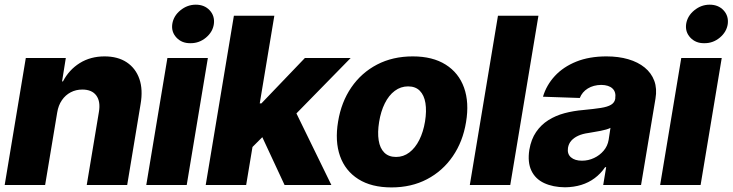

<svg xmlns="http://www.w3.org/2000/svg" viewBox="-25 -795 3148 825"><path d="M220.7 -311 168.9 0H-4.9L85.9 -545.9H257.8L241.7 -445.3H245.6Q271.5 -495.1 317.6 -523.9Q363.8 -552.7 424.3 -552.7Q481.4 -552.7 519.8 -527.1Q558.1 -501.5 574 -455.6Q589.8 -409.7 579.1 -347.7L521.5 0H347.7L399.9 -313.5Q407.7 -358.9 388.9 -384.5Q370.1 -410.2 328.6 -410.2Q301.3 -410.2 278.8 -398.4Q256.3 -386.7 241 -364.5Q225.6 -342.3 220.7 -311Z M603.5 0 694.3 -545.9H868.2L777.3 0ZM793 -609.4Q756.3 -608.9 733.4 -633.3Q710.4 -657.7 715.3 -691.9Q720.7 -726.6 750.2 -750.7Q779.8 -774.9 816.4 -774.9Q853.5 -774.9 876 -750.7Q898.4 -726.6 894 -691.9Q889.2 -657.7 859.9 -633.3Q830.6 -608.9 793 -609.4Z M1039.6 -143.1 1074.2 -350.6H1098.1L1285.2 -545.9H1481.9L1207.5 -265.6H1162.1ZM858.9 0 980 -727.5H1153.8L1032.7 0ZM1197.8 0 1092.3 -226.6 1228 -350.1 1398.9 0Z M1657.2 10.3Q1570.8 10.3 1514.6 -25.4Q1458.5 -61 1436 -124.5Q1413.6 -188 1427.7 -272.5Q1441.4 -356.4 1484.6 -419.4Q1527.8 -482.4 1595.2 -517.6Q1662.6 -552.7 1748.5 -552.7Q1834 -552.7 1890.1 -517.3Q1946.3 -481.9 1969 -418.2Q1991.7 -354.5 1977.5 -270Q1963.9 -186.5 1920.4 -123.3Q1877 -60.1 1809.8 -24.9Q1742.7 10.3 1657.2 10.3ZM1676.8 -120.6Q1708.5 -120.6 1733.9 -139.9Q1759.3 -159.2 1776.6 -193.6Q1793.9 -228 1801.3 -272.9Q1808.6 -318.4 1803 -352.3Q1797.4 -386.2 1778.8 -405Q1760.3 -423.8 1728.5 -423.8Q1696.8 -423.8 1671.1 -404.5Q1645.5 -385.3 1628.4 -350.8Q1611.3 -316.4 1604 -271Q1596.7 -226.1 1602.1 -192.1Q1607.4 -158.2 1626.2 -139.4Q1645 -120.6 1676.8 -120.6Z M2288.6 -727.5 2167.5 0H1993.7L2114.7 -727.5Z M2402.8 9.8Q2351.1 9.3 2313.2 -8.3Q2275.4 -25.9 2258.3 -61.8Q2241.2 -97.7 2249.5 -151.4Q2257.3 -196.8 2278.6 -227.8Q2299.8 -258.8 2331.1 -278.6Q2362.3 -298.3 2400.6 -308.6Q2439 -318.8 2481 -322.3Q2527.8 -326.7 2556.9 -331.3Q2585.9 -335.9 2600.8 -345Q2615.7 -354 2618.7 -370.6V-373Q2622.6 -399.9 2606.7 -414.8Q2590.8 -429.7 2558.6 -430.2Q2524.9 -429.7 2500.7 -414.8Q2476.6 -399.9 2466.3 -374L2308.1 -379.4Q2322.8 -429.2 2359.1 -468.5Q2395.5 -507.8 2451.4 -530.3Q2507.3 -552.7 2581.1 -552.7Q2632.8 -552.7 2674.6 -540.5Q2716.3 -528.3 2745.1 -504.9Q2773.9 -481.4 2786.4 -447.8Q2798.8 -414.1 2791.5 -371.1L2729.5 0H2566.9L2579.6 -76.7H2575.2Q2555.7 -48.3 2530 -29.3Q2504.4 -10.3 2472.7 -0.5Q2440.9 9.3 2402.8 9.8ZM2475.6 -104.5Q2502.9 -104.5 2527.3 -116Q2551.8 -127.4 2568.8 -147.5Q2585.9 -167.5 2590.3 -194.3L2598.1 -245.6Q2590.8 -241.7 2579.6 -238.5Q2568.4 -235.4 2555.2 -232.7Q2542 -230 2528.8 -228Q2515.6 -226.1 2503.4 -223.6Q2478 -220.2 2459.5 -211.7Q2440.9 -203.1 2429.7 -190.4Q2418.5 -177.7 2415.5 -159.7Q2411.6 -133.3 2428.5 -118.9Q2445.3 -104.5 2475.6 -104.5Z M2811.5 0 2902.3 -545.9H3076.2L2985.4 0ZM3001 -609.4Q2964.4 -608.9 2941.4 -633.3Q2918.5 -657.7 2923.3 -691.9Q2928.7 -726.6 2958.3 -750.7Q2987.8 -774.9 3024.4 -774.9Q3061.5 -774.9 3084 -750.7Q3106.4 -726.6 3102.1 -691.9Q3097.2 -657.7 3067.9 -633.3Q3038.6 -608.9 3001 -609.4Z"/></svg>

Font: Inter Tight ExtraBold
Style: Italic
Weight: 800
Italic angle: -9.39999°
Designer: Rasmus Andersson
Foundry: rsms
Version: Version 3.004